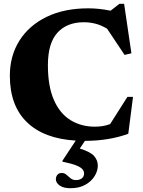

<svg xmlns="http://www.w3.org/2000/svg" viewBox="-20 -729 754 1014"><path d="M352.5 265Q314.5 265 294.8 250.5Q275 236 275 217.5Q275 204.5 282.8 194.5Q290.5 184.5 306 184.5Q320.5 184.5 330.8 193.8Q341 203 352.5 212.5Q364 222 381.5 222Q400 222 412 213Q424 204 424 187Q424 176 416.2 165.8Q408.5 155.5 384.2 145.2Q360 135 310 125V119.5L380 13.5Q211.5 3.5 121.8 -84Q32 -171.5 32 -329Q32 -434 82.5 -514.2Q133 -594.5 226 -639.8Q319 -685 446 -685Q474 -685 501.5 -682.2Q529 -679.5 564 -672.5L611 -709H635.5L674 -447.5L638 -439L545.5 -577.5Q514.5 -596 484.5 -603.8Q454.5 -611.5 422.5 -611.5Q333.5 -611.5 283.2 -556.2Q233 -501 233 -384.5Q233 -273.5 264.5 -201.5Q296 -129.5 352 -94.8Q408 -60 481 -60Q501.5 -60 520 -62.8Q538.5 -65.5 561.5 -73.5L653 -217.5H682.5L657.5 -22.5Q556.5 14.5 428.5 15L401.5 55.5Q458 73 477.2 95.2Q496.5 117.5 496.5 145.5Q496.5 174 479.5 201.5Q462.5 229 430.2 247Q398 265 352.5 265Z"/></svg>

Font: Newsreader 16pt ExtraBold
Style: Regular
Weight: 800
Designer: Hugues Gentile
Foundry: Production Type
Version: Version 1.003; ttfautohint (v1.8.3)